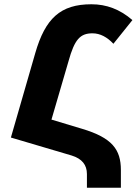

<svg xmlns="http://www.w3.org/2000/svg" viewBox="-20 -746 656 899"><path d="M546 50C546 -46 505 -101 364 -143L221 -186L301 -460C329 -561 355 -590 413 -590C449 -590 482 -572 511 -541L600 -652C541 -703 478 -726 408 -726C263 -726 192 -660 145 -497L31 -102L315 -18C364 -3 387 26 387 69V133H546Z"/></svg>

Font: Noto Sans Armenian SemiCondensed Extra
Style: Regular
Weight: 800
Width: 4
Designer: Monotype Design Team
Foundry: Monotype Imaging Inc.
Version: Version 1.901